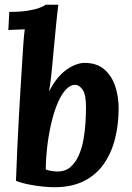

<svg xmlns="http://www.w3.org/2000/svg" viewBox="-20 -775 553 806"><path d="M225 -755Q221 -726 217 -686Q213 -646 209.5 -608.5Q206 -571 204 -551Q203 -540 200.5 -512.5Q198 -485 194.5 -452.5Q191 -420 186 -393H187Q204 -426 223 -448.5Q242 -471 262 -484.5Q282 -498 300.5 -504.5Q319 -511 335 -511Q386 -511 417.5 -484Q449 -457 463.5 -413.5Q478 -370 478 -320Q478 -253 463 -193Q448 -133 416 -87Q384 -41 332.5 -15Q281 11 207 11Q191 11 163 8.5Q135 6 104 0Q73 -6 47 -16Q50 -96 53 -161.5Q56 -227 59.5 -288.5Q63 -350 67 -415.5Q71 -481 76 -560Q77 -577 79 -603.5Q81 -630 84 -652Q68 -651 47 -650.5Q26 -650 15 -649L19 -725Q65 -725 96 -730Q127 -735 145.5 -742Q164 -749 171 -755ZM295 -419Q276 -419 258 -400.5Q240 -382 225 -349Q210 -316 198.5 -271Q187 -226 180 -173.5Q173 -121 172 -64Q180 -60 195.5 -57.5Q211 -55 221 -55Q254 -55 275.5 -73.5Q297 -92 310.5 -122.5Q324 -153 330.5 -189.5Q337 -226 339 -261.5Q341 -297 341 -325Q341 -379 326.5 -399Q312 -419 295 -419Z"/></svg>

Font: Lora
Style: Bold Italic
Weight: 700
Italic angle: -3°
Designer: Olga Karpushina, Alexei Vanyashin (Cyrillic)
Foundry: Cyreal
Version: Version 3.004